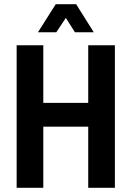

<svg xmlns="http://www.w3.org/2000/svg" viewBox="-20 -897 627 917"><path d="M338 -742.8 294.5 -811.5 248.9 -742.8H161.2L246.3 -877.1H343.6L427.9 -742.8ZM401.4 0V-291.9H186.8V0H59.5V-680.7H186.8V-405.7H401.4V-680.7H528.7V0Z"/></svg>

Font: Puralecka Narrow
Style: Bold
Weight: 700
Designer: Hector Gatti, Marcela Romero, Pablo Cosgaya and Nicolas Silva
Version: Version 1.004;PS 001.004;hotconv 1.0.70;makeotf.lib2.5.58329